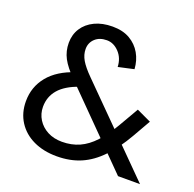

<svg xmlns="http://www.w3.org/2000/svg" viewBox="-127 -841 994 984"><g transform="rotate(20 370.0 -349.5)"><path d="M612 0 229 -387Q181 -435 161 -473Q141 -511 141 -556Q141 -601 163.5 -636Q186 -671 227.5 -691Q269 -711 325 -711Q381 -711 419.5 -688.5Q458 -666 479.5 -628.5Q501 -591 504 -544L419 -525Q417 -573 387.5 -604Q358 -635 321 -635Q281 -635 257 -612.5Q233 -590 233 -556Q233 -525 250 -496Q267 -467 305 -429L732 0ZM281 12Q209 12 154 -14Q99 -40 68 -88Q37 -136 37 -200Q37 -278 85 -337Q133 -396 228 -427L263 -438L313 -377L270 -363Q198 -338 163.5 -298Q129 -258 129 -203Q129 -165 148.5 -134Q168 -103 202 -85Q236 -67 281 -67Q333 -67 375.5 -86Q418 -105 455.5 -145.5Q493 -186 529 -248L591 -355L670 -318L614 -220Q569 -142 519.5 -90Q470 -38 412 -13Q354 12 281 12Z"/></g></svg>

Font: Parkinsans
Style: Regular
Weight: 400
Designer: Red Stone, Indian Type Foundry
Foundry: Indian Type Foundry
Version: Version 1.000